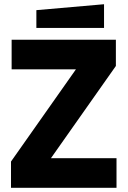

<svg xmlns="http://www.w3.org/2000/svg" viewBox="-20 -888 603 908"><path d="M32 0V-124L339 -560H35V-700H528V-576L221 -140H531V0ZM152 -756V-840L472 -868V-756Z"/></svg>

Font: Tektur
Style: Bold
Weight: 700
Designer: Adam Jagosz
Foundry: Adam Jagosz
Version: Version 1.005;gftools[0.9.30]